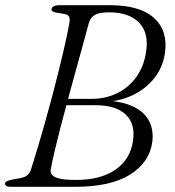

<svg xmlns="http://www.w3.org/2000/svg" viewBox="-22 -720 676 740"><path d="M320.5 -631.5Q310 -591.5 296.2 -542.2Q282.5 -493 267.8 -439.5Q253 -386 238.5 -332.2Q224 -278.5 211.2 -229Q198.5 -179.5 188.8 -138.5Q179 -97.5 174 -69.5Q170.5 -55.5 178.8 -45.8Q187 -36 209.5 -31.2Q232 -26.5 271.5 -26.5Q366 -26.5 423.2 -66.2Q480.5 -106 490.5 -177Q500.5 -242 462.8 -278.2Q425 -314.5 346.5 -314.5H208L218.5 -339H331.5Q385.5 -339 430 -361Q474.5 -383 503.8 -423.8Q533 -464.5 541 -520.5Q552.5 -594 513.5 -633.2Q474.5 -672.5 399 -672.5Q360 -672.5 343 -662.2Q326 -652 320.5 -631.5ZM208.5 -700H400.5Q517 -700 571.2 -651.2Q625.5 -602.5 614 -517Q606 -460 571.2 -417Q536.5 -374 482.8 -350.2Q429 -326.5 363 -326.5L360 -333Q434 -333 481.8 -313.5Q529.5 -294 550.2 -257.8Q571 -221.5 565 -173Q554.5 -94.5 479.5 -47.2Q404.5 0 267.5 0H18.5Q7 0 2.2 -3.5Q-2.5 -7 -2.5 -12.5Q-2.5 -17.5 4.8 -21.5Q12 -25.5 26.5 -28L56 -33.5Q73.5 -36.5 83.2 -44.8Q93 -53 97 -65.5Q110.5 -107.5 124.2 -153.5Q138 -199.5 151.5 -247.8Q165 -296 177.5 -343Q190 -390 201 -434Q212 -478 221 -516.2Q230 -554.5 236.2 -584.2Q242.5 -614 245.5 -633Q248.5 -648.5 244.2 -655.8Q240 -663 230 -665.5L194.5 -671.5Q186 -673 181.2 -675.8Q176.5 -678.5 176.5 -683.5Q176.5 -690.5 184.2 -695.2Q192 -700 208.5 -700Z"/></svg>

Font: Fraunces Light
Style: Italic
Weight: 300
Italic angle: -16°
Version: Version 1.000;[b76b70a41]